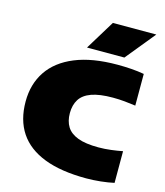

<svg xmlns="http://www.w3.org/2000/svg" viewBox="-119 -897 857 995"><g transform="rotate(15 309.0 -399.0)"><path d="M437 8Q301.5 8 211.5 -26.8Q121.5 -61.5 76.2 -129.2Q31 -197 31 -296Q31 -389.5 77.2 -458.5Q123.5 -527.5 215 -565.2Q306.5 -603 442.5 -603Q478.5 -603 515.2 -600.5Q552 -598 585.5 -592V-422Q557 -426 526.8 -429Q496.5 -432 463 -432Q392 -432 349 -416.5Q306 -401 287 -370.8Q268 -340.5 268 -297Q268 -254 286.5 -224.2Q305 -194.5 346.2 -179Q387.5 -163.5 456.5 -163.5Q490.5 -163.5 524.2 -167.8Q558 -172 585.5 -177.5V-7.5Q554 -0.5 514 3.8Q474 8 437 8ZM266 -648 362.5 -806H595.5L466.5 -648Z"/></g></svg>

Font: Encode Sans SC SemiExpanded Black
Style: Regular
Weight: 900
Width: 6
Designer: Multiple Designers
Foundry: Impallari Type
Version: Version 3.002